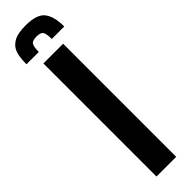

<svg xmlns="http://www.w3.org/2000/svg" viewBox="-319 -842 826 826"><g transform="rotate(-45 94.0 -429.0)"><path d="M33 0V-688H153V0ZM209 -737H133Q133 -767 126.5 -779Q120 -791 94 -791Q67 -791 60.5 -778.5Q54 -766 54 -737H-21Q-21 -777 -13 -802.5Q-5 -828 20 -843Q45 -858 94 -858Q163 -858 186 -827.5Q209 -797 209 -737Z"/></g></svg>

Font: Saira Ultra Condensed ExtraBold
Style: Regular
Weight: 800
Width: 1
Designer: Hector Gatti with collaboration of the Omnibus-Type team
Foundry: Omnibus-Type
Version: Version 1.001; ttfautohint (v1.8)